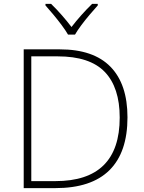

<svg xmlns="http://www.w3.org/2000/svg" viewBox="-20 -1061 740 988"><path d="M636 -457Q636 -277 543 -185Q450 -93 265 -93H102V-807H288Q461 -807 548.5 -717.5Q636 -628 636 -457ZM596 -456Q596 -611 519 -691Q442 -771 277 -771H141V-129H265Q596 -129 596 -456ZM330 -883Q318 -904 297.5 -931.5Q277 -959 254.5 -986Q232 -1013 214 -1033V-1041H243Q270 -1015 298 -983Q326 -951 348 -922Q370 -951 398.5 -983Q427 -1015 454 -1041H483V-1033Q465 -1013 442 -986Q419 -959 398.5 -931.5Q378 -904 366 -883Z"/></svg>

Font: Noto Sans Telugu UI ExtraLight
Style: Regular
Weight: 200
Designer: Jelle Bosma - Monotype Design Team
Foundry: Monotype Imaging Inc.
Version: Version 2.005; ttfautohint (v1.8.4.7-5d5b)